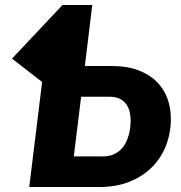

<svg xmlns="http://www.w3.org/2000/svg" viewBox="-20 -748 725 768"><path d="M391.5 -122.5Q415.5 -122.5 432.8 -129.8Q450 -137 462.5 -149Q475 -161 482.8 -176.5Q490.5 -192 495 -208Q499.5 -224 501 -239.2Q502.5 -254.5 502.5 -266.5Q502.5 -284 498.5 -301Q494.5 -318 485 -331.2Q475.5 -344.5 459.2 -352.8Q443 -361 419 -361H304.5L276 -129L275.5 -122.5ZM427 -484Q488.5 -484 533.2 -467Q578 -450 607 -421Q636 -392 649.8 -353.8Q663.5 -315.5 663.5 -273Q663.5 -216 644 -166Q624.5 -116 587.8 -79.2Q551 -42.5 498.2 -21.2Q445.5 0 379 0H97L148.5 -420.5H148L28 -513.5L230 -728H349L319.5 -484Z"/></svg>

Font: Lato ExtraBold
Style: Italic
Weight: 800
Italic angle: -7°
Designer: Lukasz Dziedzic with Adam Twardoch and Botio Nikoltchev
Foundry: tyPoland Lukasz Dziedzic
Version: Version 2.015; 2015-08-06; http://www.latofonts.com/